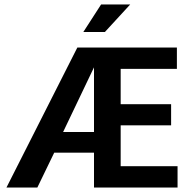

<svg xmlns="http://www.w3.org/2000/svg" viewBox="-20 -844 858 864"><path d="M328 -630H776V-534H523V-375H750V-280H523V-96H779V0H403V-157H224L148 0H9ZM403 -541 264 -250H403ZM452 -700H355L435 -824H566Z"/></svg>

Font: Mukta Malar SemiBold
Style: Regular
Weight: 600
Designer: Aadarsh Rajan, Girish Dalvi, Yashodeep Gholap
Foundry: Ek Type
Version: Version 2.538;PS 1.000;hotconv 16.6.51;makeotf.lib2.5.65220;